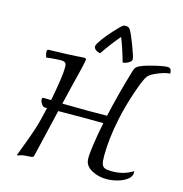

<svg xmlns="http://www.w3.org/2000/svg" viewBox="-136 -1095 1169 1226"><g transform="rotate(15 448.5 -482.0)"><path d="M836 -89Q837 -85 837 -78Q837 -53 811.5 -33.5Q786 -14 748.5 -4Q711 6 678 6Q622 6 579 -18Q536 -42 532 -81Q529 -107 539 -179Q549 -251 566 -334Q528 -335 437 -335Q327 -335 268 -334Q212 -94 195 -24Q193 -14 189.5 -11Q186 -8 177 -7Q136 -5 122 -2.5Q108 0 92 7L86 5L104 -43Q137 -129 156 -187.5Q175 -246 194 -334H177Q167 -334 156.5 -350.5Q146 -367 146 -381Q146 -387 149.5 -389Q153 -391 163 -391Q167 -391 177 -390.5Q187 -390 206 -390Q238 -553 238 -614Q238 -637 230 -644.5Q222 -652 198 -652Q181 -652 152 -649.5Q123 -647 106 -644Q102 -652 99.5 -663.5Q97 -675 97 -683Q97 -696 109 -696Q256 -700 292 -703Q328 -706 335 -706Q354 -706 354 -698Q354 -679 304 -483L281 -387Q373 -385 452 -385Q538 -385 577 -386Q611 -540 661 -706Q667 -727 679 -735Q700 -751 771 -769Q842 -787 869 -787Q887 -787 892 -776Q897 -765 897 -750Q871 -750 822 -731Q773 -712 757 -692Q739 -669 706.5 -573.5Q674 -478 655 -389Q625 -249 625 -134Q625 -98 630.5 -81Q636 -64 650 -57.5Q664 -51 695 -51Q743 -51 776 -61.5Q809 -72 836 -89ZM642 -775Q642 -763 622 -751.5Q602 -740 585 -740Q557 -839 533 -895Q471 -821 431 -760Q413 -762 400 -772.5Q387 -783 388 -796Q389 -805 397 -817Q434 -877 508 -951Q521 -964 527 -967.5Q533 -971 544 -971Q565 -971 574 -956Q588 -934 615 -863Q642 -792 642 -775Z"/></g></svg>

Font: Charmonman
Style: Bold
Weight: 700
Designer: Ekaluck Peanpanawate
Foundry: Cadson Demak Co.,Ltd.
Version: Version 1.000; ttfautohint (v1.6)